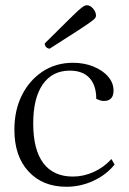

<svg xmlns="http://www.w3.org/2000/svg" viewBox="-20 -702 494 734"><path d="M234 12Q143 12 89 -46.5Q35 -105 35 -206Q35 -281 64 -338.5Q93 -396 143.5 -429Q194 -462 259 -462Q302 -462 337.5 -447.5Q373 -433 393.5 -409Q414 -385 414 -356Q414 -316 377 -316Q369 -316 362 -318.5Q355 -321 348 -324Q348 -376 322 -404Q296 -432 247 -432Q180 -432 143.5 -379.5Q107 -327 107 -230Q107 -130 145.5 -78.5Q184 -27 259 -27Q299 -27 338 -44.5Q377 -62 406 -94L418 -73Q387 -34 337.5 -11Q288 12 234 12ZM170 -516Q163 -516 157 -521.5Q151 -527 151 -536Q205 -589 235 -619Q265 -649 279.5 -662Q294 -675 300.5 -678.5Q307 -682 312 -682Q325 -682 336 -669Q347 -656 347 -642Q347 -637 343 -632Q339 -627 323 -615.5Q307 -604 270.5 -580.5Q234 -557 170 -516Z"/></svg>

Font: Petrona Light
Style: Regular
Weight: 300
Designer: Ringo R. Seeber
Foundry: Ringo R. Seeber
Version: Version 2.001; ttfautohint (v1.8.3)